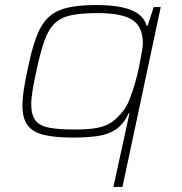

<svg xmlns="http://www.w3.org/2000/svg" viewBox="-20 -538 721 762"><path d="M430 204 494 -89H491Q471 -46 441.5 -25.5Q412 -5 370 1.5Q328 8 269 8Q197 8 153 -3Q109 -14 89 -41.5Q69 -69 69 -120Q69 -146 74 -179.5Q79 -213 88 -255Q104 -335 122.5 -386.5Q141 -438 169.5 -466.5Q198 -495 244 -506.5Q290 -518 360 -518Q423 -518 464.5 -509Q506 -500 530 -482Q554 -464 562 -436H566L590 -510H618L466 204ZM277 -24Q334 -24 368.5 -31Q403 -38 425.5 -54.5Q448 -71 469 -98Q483 -115 494.5 -144.5Q506 -174 516 -208.5Q526 -243 532.5 -275.5Q539 -308 543 -332.5Q547 -357 547 -365Q547 -432 505.5 -459Q464 -486 369 -486Q305 -486 264.5 -478Q224 -470 198.5 -446.5Q173 -423 156.5 -377Q140 -331 124 -255Q115 -214 109.5 -180.5Q104 -147 104 -124Q104 -81 121 -59.5Q138 -38 176 -31Q214 -24 277 -24Z"/></svg>

Font: Saira Expanded Thin
Style: Italic
Weight: 250
Width: 7
Italic angle: -12°
Designer: Hector Gatti with collaboration of the Omnibus-Type team
Foundry: Omnibus-Type
Version: Version 1.101